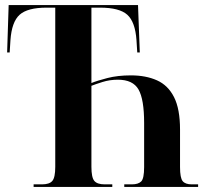

<svg xmlns="http://www.w3.org/2000/svg" viewBox="-20 -734 814 754"><path d="M112 0V-10H145Q174 -10 185.5 -23.5Q197 -37 197 -79V-704H163Q88 -704 57 -676Q26 -648 21 -576L18 -528H8L14 -714H522L529 -528H519L516 -576Q511 -648 480 -676Q449 -704 373 -704H339V-408Q361 -417 401.5 -427.5Q442 -438 494 -438Q553 -438 596.5 -418.5Q640 -399 663.5 -352.5Q687 -306 687 -225V-78Q687 -35 697.5 -22.5Q708 -10 733 -10H758V0H468V-10H498Q523 -10 534.5 -21.5Q546 -33 546 -78V-251Q546 -344 524 -382.5Q502 -421 443 -421Q411 -421 382.5 -412Q354 -403 339 -397V-79Q339 -37 350.5 -23.5Q362 -10 391 -10H421V0Z"/></svg>

Font: Noto Serif Display Condensed
Style: Bold
Weight: 700
Width: 3
Designer: Monotype Design Team
Foundry: Monotype Imaging Inc.
Version: Version 2.009